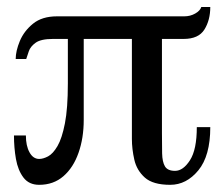

<svg xmlns="http://www.w3.org/2000/svg" viewBox="-20 -511 634 543"><path d="M90.8 11.7Q62 11.7 46.4 -8.8Q30.8 -29.3 25.1 -61.3Q19.5 -93.3 19.5 -127.9H53.2Q53.2 -98.6 63.5 -80.1Q73.7 -61.5 90.8 -61.5Q102.1 -61.5 116 -68.8Q129.9 -76.2 142.6 -97.9Q155.3 -119.6 163.6 -162.1Q171.9 -204.6 171.9 -274.9V-400.9H129.9Q95.7 -400.9 80.8 -390.1Q65.9 -379.4 61.5 -366Q57.1 -352.5 54.2 -344.2H24.4Q24.4 -366.7 36.1 -395Q47.9 -423.3 73.5 -444.1Q99.1 -464.8 141.1 -464.8H501Q518.1 -464.8 532 -472.7Q545.9 -480.5 549.3 -491.2H574.7Q574.7 -454.1 558.1 -427.5Q541.5 -400.9 499.5 -400.9H438V-134.8Q438 -101.6 438.5 -77.4Q439 -53.2 446.5 -40.5Q454.1 -27.8 475.1 -27.8Q498 -27.8 517.3 -57.9Q536.6 -87.9 536.6 -151.4H574.7Q574.7 -70.3 541 -29.3Q507.3 11.7 461.4 11.7Q412.6 11.7 389.6 -8.8Q366.7 -29.3 359.9 -59.3Q353 -89.4 353 -118.2V-400.9H216.8V-171.9Q216.8 -120.6 202.1 -78.9Q187.5 -37.1 159.4 -12.7Q131.3 11.7 90.8 11.7Z"/></svg>

Font: Nuosu SIL
Style: Regular
Weight: 400
Designer: Peter Constable, Alex Kotlar, Peter Martin
Foundry: SIL International
Version: Version 2.300